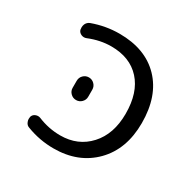

<svg xmlns="http://www.w3.org/2000/svg" viewBox="-127 -674 776 783"><g transform="rotate(30 260.5 -283.0)"><path d="M165 -265.6V-298.8Q165 -314.5 175.8 -325.2Q186.5 -335.9 201.7 -335.9Q216.8 -335.9 227.5 -325.2Q238.3 -314.5 238.3 -298.8V-265.6Q238.3 -251 227.5 -240.2Q216.8 -229.5 201.7 -229.5Q186.5 -229.5 175.8 -240.2Q165 -251 165 -265.6ZM113.3 -469.7Q101.6 -464.8 89.8 -469.7Q78.1 -474.6 74.2 -486.3Q73.2 -492.2 73.2 -498Q73.2 -504.9 76.2 -512.7Q82 -525.4 94.7 -530.3Q156.2 -552.7 220.7 -552.7Q342.8 -552.7 412.1 -481Q481.4 -409.2 481.4 -282.2Q481.4 -159.2 409.2 -85.9Q336.9 -12.7 220.7 -12.7Q155.3 -12.7 93.8 -36.1Q81.1 -40 76.2 -52.7Q73.2 -59.6 73.2 -66.4Q73.2 -71.3 74.2 -77.1Q78.1 -88.9 89.4 -93.3Q100.6 -97.7 111.3 -93.8Q163.1 -72.3 217.8 -72.3Q300.8 -72.3 353 -129.4Q405.3 -186.5 405.3 -282.2Q405.3 -381.8 355.5 -436.5Q305.7 -491.2 217.8 -491.2Q166 -491.2 113.3 -469.7Z"/></g></svg>

Font: Gen Jyuu Gothic P Normal
Style: Regular
Weight: 300
Designer: [Source Han Sans]
Ryoko NISHIZUKA  (kana & ideographs); Paul D. Hunt (Latin, Greek & Cyrillic); Wenlong ZHANG  (bopomofo
Version: Version 1.002.20150607